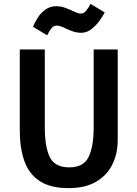

<svg xmlns="http://www.w3.org/2000/svg" viewBox="-20 -951 708 990"><path d="M399 -782Q428 -782 452.5 -801.5Q477 -821 494.5 -846Q512 -871 520 -887L447 -931Q437 -912 425 -896.5Q413 -881 397 -881Q387 -881 376 -885.5Q365 -890 352 -896Q335 -904 314 -911.5Q293 -919 270 -919Q238 -919 214 -901.5Q190 -884 174.5 -859.5Q159 -835 150 -813L223 -769Q233 -789 244.5 -804Q256 -819 272 -819Q282 -819 294 -815Q306 -811 319 -804Q336 -796 356.5 -789Q377 -782 399 -782ZM587 -230V-696H463V-296Q463 -196 437 -142Q411 -88 337 -88Q263 -88 237 -140.5Q211 -193 211 -296V-696H82V-278Q82 -188 105.5 -121Q129 -54 184.5 -17.5Q240 19 334 19Q418 19 474 -13Q530 -45 558.5 -101.5Q587 -158 587 -230Z"/></svg>

Font: Repo DemiBold
Style: Regular
Weight: 600
Designer: Stefan Peev
Foundry: Context Ltd
Version: Version 1.502